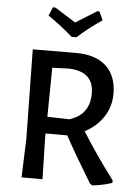

<svg xmlns="http://www.w3.org/2000/svg" viewBox="-58 -905 687 959"><g transform="rotate(5 285.0 -425.5)"><path d="M298 -721H274Q214 -774 150 -817L168 -860H180Q192 -853 213 -839.5Q234 -826 251.5 -815Q269 -804 285 -794Q312 -811 391 -860H401L421 -817Q349 -768 298 -721ZM380 -257Q448 -148 541 -24L540 -12Q492 4 441 9L429 1Q346 -135 295 -229H186V-202L191 0H86L93 -193L86 -642L304 -643Q401 -643 454 -594.5Q507 -546 507 -456Q507 -392 473.5 -340.5Q440 -289 380 -257ZM191 -559 188 -313 298 -310Q399 -341 399 -448Q399 -557 276 -562Z"/></g></svg>

Font: Alegreya Sans SC Medium
Style: Regular
Weight: 500
Designer: Juan Pablo del Peral
Foundry: Huerta Tipografica
Version: Version 2.001;PS 002.001;hotconv 1.0.88;makeotf.lib2.5.64775